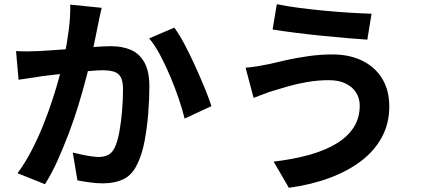

<svg xmlns="http://www.w3.org/2000/svg" viewBox="-20 -827 2040 910"><path d="M462 -790Q457 -771 452.5 -748.5Q448 -726 444 -707Q440 -685 434 -657.5Q428 -630 422.5 -602.5Q417 -575 411 -549Q401 -506 386 -449Q371 -392 351 -326.5Q331 -261 306 -195Q281 -129 253 -66.5Q225 -4 193 46L63 -6Q98 -53 128.5 -111.5Q159 -170 184 -232Q209 -294 228.5 -354Q248 -414 262 -466Q276 -518 284 -555Q298 -623 306 -686Q314 -749 313 -805ZM806 -696Q830 -664 855.5 -615.5Q881 -567 905.5 -513Q930 -459 950.5 -409Q971 -359 982 -324L855 -265Q845 -307 827.5 -358.5Q810 -410 787.5 -463.5Q765 -517 739.5 -565Q714 -613 687 -645ZM56 -585Q83 -583 109 -583.5Q135 -584 163 -585Q187 -586 222.5 -588.5Q258 -591 297.5 -594Q337 -597 377 -600.5Q417 -604 451 -606Q485 -608 507 -608Q560 -608 600.5 -590.5Q641 -573 664.5 -531Q688 -489 688 -417Q688 -358 682.5 -289Q677 -220 665 -157Q653 -94 631 -50Q607 2 565.5 22Q524 42 467 42Q438 42 405.5 37.5Q373 33 347 28L325 -104Q345 -99 368.5 -94Q392 -89 413.5 -86Q435 -83 448 -83Q473 -83 492 -92.5Q511 -102 523 -126Q537 -155 545.5 -201Q554 -247 558.5 -300.5Q563 -354 563 -403Q563 -443 552 -462Q541 -481 519.5 -487.5Q498 -494 466 -494Q444 -494 404.5 -490.5Q365 -487 321 -482.5Q277 -478 238.5 -473Q200 -468 179 -466Q158 -462 124.5 -457.5Q91 -453 68 -449Z M1685 -327Q1685 -360 1668.5 -387Q1652 -414 1619.5 -430.5Q1587 -447 1539 -447Q1485 -447 1434.5 -438Q1384 -429 1344.5 -417.5Q1305 -406 1279 -398Q1257 -392 1230.5 -381.5Q1204 -371 1182 -363L1144 -506Q1170 -508 1200 -513Q1230 -518 1254 -523Q1291 -532 1338.5 -542.5Q1386 -553 1442 -561Q1498 -569 1556 -569Q1636 -569 1696.5 -539.5Q1757 -510 1791 -455Q1825 -400 1825 -322Q1825 -242 1790 -177Q1755 -112 1691 -63.5Q1627 -15 1540 17Q1453 49 1349 63L1277 -61Q1370 -72 1445.5 -93Q1521 -114 1574.5 -146.5Q1628 -179 1656.5 -223.5Q1685 -268 1685 -327ZM1292 -807Q1335 -798 1395.5 -790Q1456 -782 1520.5 -776Q1585 -770 1643.5 -766.5Q1702 -763 1741 -762L1721 -639Q1677 -642 1618 -647Q1559 -652 1496 -658.5Q1433 -665 1374.5 -672.5Q1316 -680 1272 -687Z"/></svg>

Font: Noto Sans JP Thin
Style: Bold
Weight: 700
Version: Version 2.004-H2;hotconv 1.0.118;makeotfexe 2.5.65603